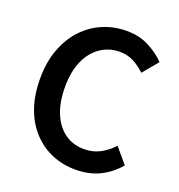

<svg xmlns="http://www.w3.org/2000/svg" viewBox="-137 -866 925 994"><g transform="rotate(20 325.5 -369.0)"><path d="M388 14Q318 14 258 -11Q198 -36 152 -85Q106 -134 80.5 -205Q55 -276 55 -367Q55 -458 81.5 -529Q108 -600 154.5 -650Q201 -700 262.5 -726Q324 -752 394 -752Q464 -752 518 -723.5Q572 -695 607 -658L537 -574Q508 -602 474 -620Q440 -638 396 -638Q337 -638 290 -605.5Q243 -573 217 -513.5Q191 -454 191 -371Q191 -287 216 -226.5Q241 -166 286.5 -133.5Q332 -101 393 -101Q442 -101 481 -122Q520 -143 551 -177L621 -94Q576 -41 518 -13.5Q460 14 388 14Z"/></g></svg>

Font: Noto Sans KR SemiBold
Style: Regular
Weight: 600
Designer: Ryoko NISHIZUKA  (kana, bopomofo & ideographs); Paul D. Hunt (Latin, Greek & Cyrillic); Sandoll Communications , Soo-you
Foundry: Adobe
Version: Version 2.004-H2;hotconv 1.0.118;makeotfexe 2.5.65603